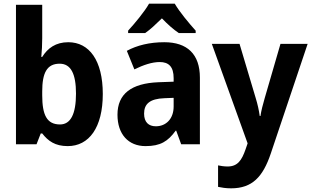

<svg xmlns="http://www.w3.org/2000/svg" viewBox="-20 -786 1697 1046"><path d="M210 -578V-760H67V0H179L202 -59H210C242 -18 280 10 349 10C465 10 540 -91 540 -274C540 -457 466 -556 352 -556C284 -556 240 -524 210 -476H205C208 -508 210 -544 210 -578ZM305 -439C366 -439 394 -384 394 -276C394 -165 365 -108 307 -108C235 -108 210 -160 210 -267V-288C210 -388 235 -439 305 -439Z M932 -766H792C768 -723 713 -657 678 -619V-606H771C800 -626 828 -653 862 -686C894 -653 924 -626 954 -606H1046V-619C1010 -659 958 -721 932 -766ZM875 -556C795 -556 726 -539 671 -509L712 -408C761 -432 808 -448 850 -448C899 -448 926 -423 926 -360V-341L843 -338C696 -332 620 -275 620 -161C620 -55 679 10 773 10C854 10 895 -16 937 -74H940L967 0H1069V-363C1069 -491 1000 -556 875 -556ZM876 -251 926 -253V-206C926 -138 884 -98 829 -98C790 -98 765 -120 765 -167C765 -219 795 -248 876 -251Z M1134 -547 1329 -5 1318 27C1297 88 1274 121 1220 121C1201 121 1182 118 1168 115V232C1187 236 1210 240 1239 240C1354 240 1412 178 1455 51L1656 -547H1508L1422 -251C1412 -217 1403 -182 1399 -154H1395C1391 -184 1383 -220 1373 -252L1285 -547Z"/></svg>

Font: Noto Sans Khmer SemiCondensed
Style: Bold
Weight: 700
Width: 4
Designer: Danh Hong and the Monotype Design Team
Foundry: Monotype Imaging Inc.
Version: Version 2.004